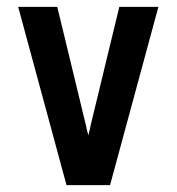

<svg xmlns="http://www.w3.org/2000/svg" viewBox="-20 -540 515 560"><path d="M174 0 33 -520H147L231 -173Q232 -166 234 -159Q236 -152 238 -145Q239 -152 241 -159Q243 -166 244 -173L328 -520H442L301 0Z"/></svg>

Font: Iosevka QP
Style: Bold
Weight: 700
Designer: Belleve Invis
Foundry: Belleve Invis
Version: Version 20.0.0; ttfautohint (v1.8.4)